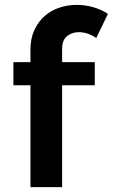

<svg xmlns="http://www.w3.org/2000/svg" viewBox="-20 -768 463 788"><path d="M304 -636Q275 -636 255 -619.5Q235 -603 235 -568V-513H369V-418H235V0H105V-418H35V-513H105V-564Q105 -610 121 -644.5Q137 -679 163 -702Q189 -725 223.5 -736.5Q258 -748 295 -748Q329 -748 362.5 -738.5Q396 -729 423 -711L375 -612Q340 -636 304 -636Z"/></svg>

Font: QuotatisMedium
Style: Regular
Weight: 500
Designer: Julieta Ulanovsky
Foundry: Quotatis-Medium
Version: Version 4.000;PS 004.000;hotconv 1.0.88;makeotf.lib2.5.64775